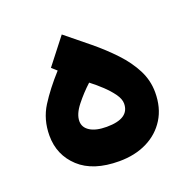

<svg xmlns="http://www.w3.org/2000/svg" viewBox="-95 -586 676 678"><g transform="rotate(-20 243.0 -247.0)"><path d="M147.5 -377.4 128.4 -394.5 204.6 -492.2Q249 -456.5 291.7 -421.4Q334.5 -386.2 369.1 -349.4Q403.8 -312.5 424.3 -272.5Q444.8 -232.4 444.8 -187.5Q444.8 -129.9 418.9 -88.4Q393.1 -46.9 347.7 -24.4Q302.2 -2 243.2 -2Q145.5 -2 93.5 -50Q41.5 -98.1 41.5 -170.9Q41.5 -231.4 71.5 -279.1Q101.6 -326.7 147.5 -377.4ZM328.1 -188Q328.1 -205.1 313.7 -225.1Q299.3 -245.1 278.3 -264.6Q257.3 -284.2 237.3 -299.3Q208 -272.5 183.1 -241Q158.2 -209.5 158.2 -183.1Q158.2 -159.2 180.4 -145.3Q202.6 -131.3 242.7 -131.3Q328.1 -131.3 328.1 -188Z"/></g></svg>

Font: Vazirmatn FD
Style: Bold
Weight: 700
Designer: Saber Rastikerdar
Foundry: Saber Rastikerdar
Version: Version 33.001